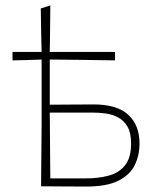

<svg xmlns="http://www.w3.org/2000/svg" viewBox="-20 -685 576 706"><path d="M131 0Q131.5 -56.5 132 -108.5Q132.5 -160.5 133 -221V-466Q106.5 -465 79.8 -464.2Q53 -463.5 26 -463V-494H133Q132 -536 131.2 -574.2Q130.5 -612.5 130 -654L165 -665Q164.5 -615.5 164.2 -578Q164 -540.5 163 -494H403V-463Q345.5 -464 286.5 -464.8Q227.5 -465.5 171.5 -466H163V-300Q196.5 -300 241.5 -300.5Q286.5 -301 324 -301Q410.5 -301 451.8 -262.8Q493 -224.5 493 -157.5Q493 -114 475.5 -78Q458 -42 415.2 -20.5Q372.5 1 297 1Q251 1 205.2 0.5Q159.5 0 131 0ZM165 -29H294.5Q341 -29 379 -39Q417 -49 439.5 -76.8Q462 -104.5 462 -157.5Q462 -196.5 448.8 -219.2Q435.5 -242 414.2 -253.2Q393 -264.5 368.5 -267.8Q344 -271 322 -271H163Q163.5 -212 164 -147.2Q164.5 -82.5 165 -29Z"/></svg>

Font: Commissioner Loud Thin
Style: Regular
Weight: 100
Designer: Kostas Bartsokas
Foundry: Kostas Bartsokas
Version: Version 1.000; ttfautohint (v1.8.3)